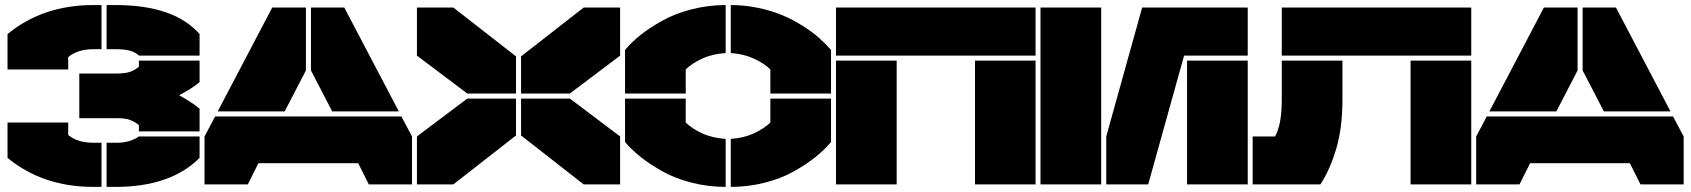

<svg xmlns="http://www.w3.org/2000/svg" viewBox="-20 -730 6694 760"><path d="M349.1 -535.2Q287.1 -535.2 250 -503.9V-455.1H9.8V-595.2Q149.9 -710 349.1 -710H381.8V-535.2ZM9.8 -105V-245.1H250V-195.8Q286.6 -165 349.1 -165H381.8V9.8H349.1Q149.9 9.8 9.8 -105ZM293.9 -262.2V-439H441.9Q476.6 -439 495.4 -445.8Q514.2 -452.6 529.8 -465.8V-490.2H770V-404.8Q741.2 -380.4 689 -353Q742.7 -323.2 770 -299.8V-210H529.8V-234.9Q513.7 -248 494.9 -255.1Q476.1 -262.2 441.9 -262.2ZM401.9 9.8V-165H441.9Q495.1 -165 529.8 -189.9H770V-105Q655.3 9.8 437 9.8ZM401.9 -535.2V-710H437Q669.4 -710 770 -595.2V-509.8H529.8Q505.9 -535.2 441.9 -535.2Z M1190.9 -700.2V-451.2L1106.9 -289.1H841.8L1057.6 -700.2ZM789.6 0V-189.9L831.5 -269H1568.8L1610.8 -189.9V0H1439.9L1397.9 -84H1002.9L960.9 0ZM1210.9 -451.2V-700.2H1342.8L1558.6 -289.1H1294.9Z M1630.4 -700.2H1774.4L2022.5 -506.8V-359.9H1829.6L1630.4 -509.8ZM1630.4 0V-189.9L1829.6 -339.8H2022.5V-193.8L1774.4 0ZM2042.5 -193.8V-339.8H2235.8L2434.6 -189.9V0H2290.5ZM2042.5 -359.9V-506.8L2290.5 -700.2H2434.6V-509.8L2235.8 -359.9Z M2694.3 -359.9H2454.1V-532.2Q2480.5 -564 2517.3 -593Q2554.2 -622.1 2604 -649.4Q2653.8 -676.8 2718.8 -693.4Q2783.7 -710 2852.5 -710V-520Q2799.3 -516.6 2758.5 -497.6Q2717.8 -478.5 2694.3 -455.1ZM2454.1 -168V-339.8H2694.3V-245.1Q2717.8 -221.7 2758.5 -202.6Q2799.3 -183.6 2852.5 -180.2V9.8Q2783.7 9.8 2719 -6.6Q2654.3 -22.9 2604.5 -50.5Q2554.7 -78.1 2517.8 -107.2Q2481 -136.2 2454.1 -168ZM2872.6 9.8V-180.2Q2924.3 -183.6 2964.6 -202.4Q3004.9 -221.2 3029.3 -245.1V-339.8H3269.5V-168Q3243.2 -136.2 3206.5 -107.2Q3169.9 -78.1 3120.4 -50.5Q3070.8 -22.9 3006.1 -6.6Q2941.4 9.8 2872.6 9.8ZM2872.6 -520V-710Q2928.2 -710 2981.7 -698.7Q3035.2 -687.5 3077.1 -669.7Q3119.1 -651.9 3157 -627.9Q3194.8 -604 3221.4 -580.6Q3248 -557.1 3269.5 -532.2V-359.9H3029.3V-455.1Q3004.9 -479 2964.6 -497.8Q2924.3 -516.6 2872.6 -520Z M3289.1 -509.8V-700.2H4079.1V-509.8ZM3289.1 0V-490.2H3529.3V0ZM3839.4 0V-490.2H4079.1V0Z M4338.9 0H4098.6V-700.2H4338.9ZM4358.9 0V-189.9L4501 -700.2H4918.9V-509.8H4667L4524.9 0ZM4678.7 0V-490.2H4918.9V0Z M5053.7 -509.8V-700.2H5803.7V-509.8ZM4938.5 0V-189.9H5026.9Q5053.7 -235.4 5053.7 -336.9V-490.2H5293.9V-336.9Q5293.9 -222.7 5268.6 -138.9Q5243.2 -55.2 5206.5 0ZM5563.5 0V-490.2H5803.7V0Z M6224.6 -700.2V-451.2L6140.6 -289.1H5875.5L6091.3 -700.2ZM5823.2 0V-189.9L5865.2 -269H6602.5L6644.5 -189.9V0H6473.6L6431.6 -84H6036.6L5994.6 0ZM6244.6 -451.2V-700.2H6376.5L6592.3 -289.1H6328.6Z"/></svg>

Font: Nastup Basic
Style: Regular
Weight: 400
Designer: Maksym Kobuzan
Foundry: Zakznak
Version: Version 1.020;FEAKit 1.0